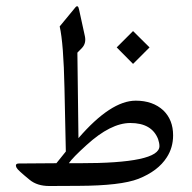

<svg xmlns="http://www.w3.org/2000/svg" viewBox="-20 -605 625 625"><path d="M413.1 -503.9 466.8 -450.7 413.1 -397 359.9 -450.7ZM235.4 0 140.6 0.5Q101.1 0.5 76.7 -19.5Q37.1 -51.8 34.2 -58.6Q26.9 -72.8 42 -72.8L163.6 -73.7Q179.2 -92.8 194.3 -111.8Q193.8 -125 189.9 -317.4Q187 -463.4 174.3 -519L225.1 -580.6Q233.9 -591.3 237.3 -574.2Q237.3 -574.2 256.3 -487.3Q261.2 -464.4 247.1 -449.2L231.9 -433.6L235.4 -155.3Q340.8 -277.3 421.9 -277.3Q477.5 -277.3 511.7 -245.6Q543.5 -214.8 543.5 -164.6Q543.5 -124.5 522.9 -92.8Q494.6 -48.3 430.7 -22.9Q373 -0.5 235.4 0ZM204.1 -73.7H237.8Q499 -73.2 499 -129.4Q499 -139.2 494.6 -152.3Q474.1 -204.6 404.3 -204.6Q340.3 -204.6 261.7 -132.8Q216.8 -92.3 204.1 -73.7Z"/></svg>

Font: Parastoo Print
Style: Print
Weight: 400
Foundry: Saber Rastikerdar (saber.rastikerdar@gmail.com)
Version: Version 1.0.0-alpha5